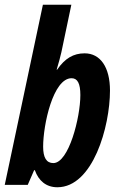

<svg xmlns="http://www.w3.org/2000/svg" viewBox="-27 -780 500 810"><path d="M215 10C365 10 437 -246 437 -398C437 -497 396 -555 330 -555C283 -555 247 -534 214 -486H212C221 -515 228 -543 232 -560L274 -760H154L-7 0H90L117 -62H120C136 -17 168 10 215 10ZM198 -92C169 -92 155 -115 155 -161C155 -254 197 -450 275 -450C300 -450 312 -428 312 -379C312 -284 263 -92 198 -92Z"/></svg>

Font: Noto Sans ExtraCondensed
Style: Bold Italic
Weight: 700
Width: 2
Italic angle: -12°
Designer: Monotype Design Team
Foundry: Monotype Imaging Inc.
Version: Version 2.013